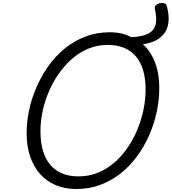

<svg xmlns="http://www.w3.org/2000/svg" viewBox="-20 -1252 1154 1291"><path d="M493 19Q417 19 355 -7Q293 -33 249.5 -82Q206 -131 182.5 -200.5Q159 -270 159 -356Q159 -432 175.5 -510.5Q192 -589 225 -665Q258 -741 305.5 -808Q353 -875 415.5 -926Q478 -977 554 -1006Q630 -1035 719 -1035Q761 -1035 796.5 -1027Q832 -1019 862 -1002Q924 -1005 960 -1018.5Q996 -1032 1012.5 -1056Q1029 -1080 1030 -1114Q1031 -1148 1021 -1194Q1018 -1208 1028.5 -1217.5Q1039 -1227 1054.5 -1230.5Q1070 -1234 1084 -1230Q1098 -1226 1101 -1212Q1114 -1168 1114 -1126Q1114 -1084 1097.5 -1049Q1081 -1014 1043 -989Q1005 -964 941 -954Q994 -906 1022.5 -832Q1051 -758 1051 -662Q1051 -582 1034 -501Q1017 -420 983.5 -343.5Q950 -267 901.5 -201Q853 -135 791 -86Q729 -37 654.5 -9Q580 19 493 19ZM508 -66Q578 -66 638 -90.5Q698 -115 748.5 -158.5Q799 -202 838 -259Q877 -316 904 -382Q931 -448 945 -516Q959 -584 959 -650Q959 -723 942.5 -779Q926 -835 893.5 -873Q861 -911 813.5 -930.5Q766 -950 704 -950Q636 -950 575.5 -925.5Q515 -901 465 -857Q415 -813 375 -756Q335 -699 307.5 -634Q280 -569 266 -501.5Q252 -434 252 -369Q252 -296 268.5 -239.5Q285 -183 317.5 -144.5Q350 -106 397.5 -86Q445 -66 508 -66Z"/></svg>

Font: Playwrite CO
Style: Regular
Weight: 400
Designer: Veronika Burian, José Scaglione
Foundry: TypeTogether
Version: Version 1.000